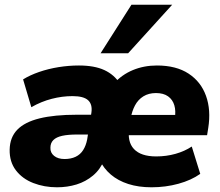

<svg xmlns="http://www.w3.org/2000/svg" viewBox="-20 -784 934 815"><path d="M222 11Q168 11 121.5 -7Q75 -25 47.5 -61Q20 -97 21 -149Q22 -201 53.5 -233.5Q85 -266 148 -281.5Q211 -297 306 -297H384L371 -213H308Q269 -213 244 -207.5Q219 -202 206.5 -189.5Q194 -177 194 -157Q193 -136 209.5 -122.5Q226 -109 254 -109Q281 -109 301 -118.5Q321 -128 333 -147Q345 -166 350 -192L368 -306Q373 -341 354 -358.5Q335 -376 288 -376Q244 -376 199.5 -364.5Q155 -353 113 -329L78 -447Q107 -465 146 -478.5Q185 -492 228.5 -499Q272 -506 315 -506Q381 -506 423 -486.5Q465 -467 489 -429H463Q497 -467 544 -486.5Q591 -506 646 -506Q728 -506 780.5 -471.5Q833 -437 854.5 -377Q876 -317 864 -241L859 -210H500L514 -296H739L722 -283Q727 -313 720 -337Q713 -361 693.5 -375Q674 -389 642 -389Q611 -389 588.5 -375Q566 -361 553 -336.5Q540 -312 535 -282L529 -243Q519 -183 548.5 -151.5Q578 -120 643 -120Q686 -120 725 -131Q764 -142 794 -162L830 -46Q792 -19 737.5 -4Q683 11 623 11Q568 11 524.5 -3Q481 -17 450.5 -43Q420 -69 403 -105H422Q406 -65 375 -39Q344 -13 305 -1Q266 11 222 11ZM407 -558 538 -764H711L524 -558Z"/></svg>

Font: Nunito Sans 11pt Black
Style: Italic
Weight: 900
Italic angle: -9°
Version: Version 3.101;gftools[0.9.27]